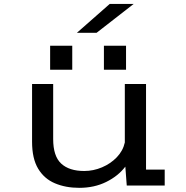

<svg xmlns="http://www.w3.org/2000/svg" viewBox="-20 -914 915 946"><path d="M370.5 11.5Q303.5 11.5 250.8 -10.8Q198 -33 168 -82.8Q138 -132.5 138 -215.5V-500H242V-229Q242 -144.5 281.5 -108Q321 -71.5 395 -71.5Q440 -71.5 482.5 -89.5Q525 -107.5 555.5 -139.2Q586 -171 595 -212V-500H699.5V-78.5H791.5V0H604.5L597.5 -93Q562 -46.5 503.2 -17.5Q444.5 11.5 370.5 11.5ZM227 -688.5H336V-570.5H227ZM492 -688.5H601V-570.5H492ZM456 -752.5H359L520.5 -894.5H638.5Z"/></svg>

Font: Trispace SemiExpanded
Style: Regular
Weight: 400
Width: 6
Designer: Tyler Finck
Foundry: Etcetera Type Company
Version: Version 1.210; ttfautohint (v1.8.3)